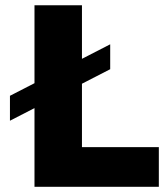

<svg xmlns="http://www.w3.org/2000/svg" viewBox="-20 -721 648 741"><path d="M18.4 -351.3 405.3 -550V-453.9L18.4 -255.1ZM113.1 -700.6H296.3V-153.1H593V0H113.1Z"/></svg>

Font: Alexandria
Style: Regular
Weight: 400
Designer: Mohamed Gaber
Foundry: Kief Type Foundry
Version: Version 5.100